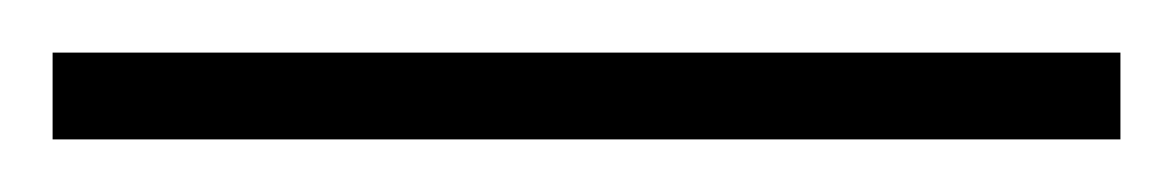

<svg xmlns="http://www.w3.org/2000/svg" viewBox="-22 70 446 73"><path d="M404 123H-2V90H404Z"/></svg>

Font: Noto Sans Armenian SemiCondensed ExtraLight
Style: Regular
Weight: 200
Width: 4
Designer: Monotype Design Team
Foundry: Monotype Imaging Inc.
Version: Version 2.008; ttfautohint (v1.8.4.7-5d5b)